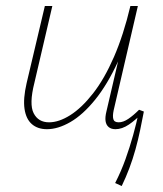

<svg xmlns="http://www.w3.org/2000/svg" viewBox="-20 -428 544 642"><path d="M137 4Q106 4 86.5 -13Q67 -30 62 -64Q57 -98 69 -150L130 -408H155L95 -151Q77 -80 92.5 -49.5Q108 -19 144 -19Q177 -19 215 -43Q253 -67 291 -115.5Q329 -164 361 -237.5Q393 -311 416 -408H436Q411 -301 375 -223Q339 -145 298 -94.5Q257 -44 215.5 -20Q174 4 137 4ZM387 194 365 184Q385 145 399.5 104.5Q414 64 425 24.5Q436 -15 444 -53L461 -55Q455 -24 448.5 7.5Q442 39 433 71.5Q424 104 412.5 134.5Q401 165 387 194ZM366 4Q352 4 343.5 -3Q335 -10 333 -23Q331 -36 336 -56L418 -408H441L360 -59Q356 -40 359 -29.5Q362 -19 377 -19Q392 -19 409 -30.5Q426 -42 445 -61L461 -55Q434 -27 411 -11.5Q388 4 366 4Z"/></svg>

Font: Ysabeau Office Thin
Style: Italic
Weight: 250
Italic angle: -12°
Designer: Christian Thalmann (Catharsis Fonts)
Version: Version 2.001;gftools[0.9.30]; featfreeze: tnum,lnum,ss02